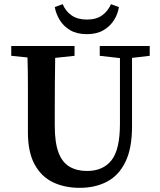

<svg xmlns="http://www.w3.org/2000/svg" viewBox="-20 -885 769 922"><path d="M459 -617V-664H699V-617L614 -607V-278Q614 -173 582.5 -108Q551 -43 494.5 -13Q438 17 363 17Q290 17 234 -10Q178 -37 146 -96Q114 -155 114 -250V-359Q114 -421 114 -483.5Q114 -546 112 -609L34 -617V-664H338V-617L245 -607Q244 -546 243.5 -484Q243 -422 243 -359V-281Q243 -200 261 -152.5Q279 -105 314 -84.5Q349 -64 398 -64Q475 -64 515.5 -115.5Q556 -167 556 -291V-606ZM243 -851 281 -865Q295 -831 324 -811Q353 -791 397 -791Q442 -791 470 -811Q498 -831 513 -865L551 -851Q546 -818 527.5 -788.5Q509 -759 477 -740Q445 -721 397 -721Q349 -721 317 -740Q285 -759 267 -788.5Q249 -818 243 -851Z"/></svg>

Font: Source Serif 4 Semibold
Style: Regular
Weight: 600
Designer: Frank Grießhammer
Foundry: Adobe
Version: Version 4.005;hotconv 1.1.0;makeotfexe 2.6.0